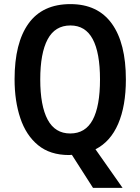

<svg xmlns="http://www.w3.org/2000/svg" viewBox="-20 -745 683 935"><path d="M593 -358Q593 -229 555.5 -142Q518 -55 445 -18L577 170H433L330 9Q322 10 316 10Q224 10 165.5 -38Q107 -86 79 -169.5Q51 -253 51 -359Q51 -536 119 -630.5Q187 -725 323 -725Q456 -725 524.5 -630Q593 -535 593 -358ZM176 -358Q176 -230 212 -162.5Q248 -95 322 -95Q396 -95 431.5 -161.5Q467 -228 467 -358Q467 -488 431.5 -554.5Q396 -621 323 -621Q248 -621 212 -553.5Q176 -486 176 -358Z"/></svg>

Font: Noto Sans Sinhala Condensed SemiBold
Style: Regular
Weight: 600
Width: 3
Designer: Jelle Bosma - Monotype Design Team
Foundry: Monotype Imaging Inc.
Version: Version 2.006; ttfautohint (v1.8.4.7-5d5b)